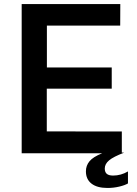

<svg xmlns="http://www.w3.org/2000/svg" viewBox="-20 -760 680 952"><path d="M87.5 -740H576.5L576 -633H212.5V-425.5H534V-320.5H212V-108.5L584 -108V-3.5L595.5 -3Q542.5 17 521 35Q499.5 53 499.5 75.5Q499.5 93.5 509.5 102Q519.5 110.5 541 110.5Q579.5 110.5 614.5 90V149.5Q599.5 158.5 571.5 165.2Q543.5 172 513 172Q461.5 172 433.8 150.5Q406 129 406 89.5Q406 61 423.8 39.5Q441.5 18 486.5 0H87.5Z"/></svg>

Font: 1883 Sans SemiBold
Style: Regular
Weight: 600
Designer: 1883 Sans project is a fork of Public Sans.
Version: Version 1.009